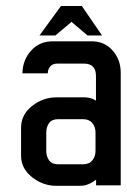

<svg xmlns="http://www.w3.org/2000/svg" viewBox="-20 -614 421 636"><path d="M317.9 -496.6H270L216.8 -541.5L163.6 -496.6H110.8L182.1 -594.2H251ZM297.9 -362.3Q297.9 -403.3 258.3 -403.3H169.4Q154.8 -403.3 146.7 -394.3Q138.7 -385.3 138.2 -371.1H54.2Q55.2 -415.5 83 -446.3Q110.8 -477.1 153.8 -477.1H284.2Q326.2 -477.1 353 -446.8Q379.9 -416.5 379.9 -373V0H298.3V-19Q272 1.5 246.6 1.5H166.5Q122.1 1.5 85.9 -27.3Q49.8 -56.2 49.8 -98.1V-190.9Q49.8 -233.9 85.9 -262.7Q122.1 -291.5 166.5 -291.5H261.2Q280.8 -291.5 297.9 -280.8ZM296.4 -114.3V-174.8Q296.4 -193.4 285.9 -206.3Q275.4 -219.2 255.4 -219.2H172.4Q151.9 -219.2 142.6 -206.3Q133.3 -193.4 133.3 -174.8V-114.3Q133.3 -95.7 142.6 -82.8Q151.9 -69.8 172.4 -69.8H255.4Q275.4 -69.8 285.9 -82.8Q296.4 -95.7 296.4 -114.3Z"/></svg>

Font: Uroob
Style: Regular
Weight: 400
Designer: Hussain K H
Foundry: Swanthanthra Malayalam Computing(http://smc.org.in)
Version: Version 2.0.0+20200101